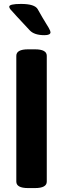

<svg xmlns="http://www.w3.org/2000/svg" viewBox="-20 -954 322 977"><path d="M218 -670V-30Q218 3 158 3H123Q63 3 63 -30V-670Q63 -703 123 -703H158Q218 -703 218 -670ZM237 -790Q237 -775 206 -775Q154 -775 131 -800Q101 -833 64 -872Q38 -900 32.5 -907Q27 -914 27 -920Q27 -934 87 -934Q157 -934 172 -907Q184 -886 196 -865Q208 -844 215 -833.5Q222 -823 227.5 -813Q233 -803 235 -798Q237 -793 237 -790Z"/></svg>

Font: mmAsap
Style: Bold
Weight: 700
Designer: Pablo Cosgaya
Foundry: Omnibus-Type
Version: Version 1.001